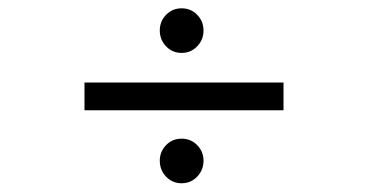

<svg xmlns="http://www.w3.org/2000/svg" viewBox="-20 -530 908 450"><path d="M405.5 -406Q384 -406 369.2 -421.5Q354.5 -437 354.5 -458.5Q354.5 -480 369.2 -495.2Q384 -510.5 405.5 -510.5Q427.5 -510.5 442.2 -495.2Q457 -480 457 -458.5Q457 -437 442.2 -421.5Q427.5 -406 405.5 -406ZM178 -271.5V-336.5H644.5V-271.5ZM405.5 -100.5Q384 -100.5 369.2 -116Q354.5 -131.5 354.5 -153.5Q354.5 -174.5 369.2 -189.8Q384 -205 405.5 -205Q427.5 -205 442.2 -189.8Q457 -174.5 457 -153.5Q457 -131.5 442.2 -116Q427.5 -100.5 405.5 -100.5Z"/></svg>

Font: Trispace SemiExpanded Light
Style: Regular
Weight: 300
Width: 6
Designer: Tyler Finck
Foundry: Etcetera Type Company
Version: Version 1.210; ttfautohint (v1.8.3)